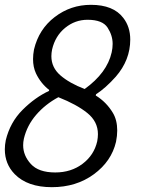

<svg xmlns="http://www.w3.org/2000/svg" viewBox="-33 -763 602 796"><path d="M182 13Q81 13 28 -41Q-13 -83 -13 -144Q-13 -162 -9 -182Q9 -256 60.5 -307.5Q112 -359 170 -386L171 -390Q136 -417 116 -459Q104 -485 104 -518Q104 -537 108 -558Q128 -642 194 -692.5Q260 -743 344 -743Q437 -743 478 -689Q507 -652 507 -599Q507 -514 447 -445Q405 -398 365 -372L364 -367Q408 -340 435 -295Q453 -265 453 -222Q453 -200 448 -175Q429 -94 356 -40.5Q283 13 182 13ZM318 -394Q411 -461 430 -546Q434 -564 434 -581Q434 -616 413 -648.5Q392 -681 330 -681Q278 -681 237 -647.5Q196 -614 183 -558Q180 -543 180 -530Q180 -483 217.5 -450.5Q255 -418 318 -394ZM196 -48Q262 -48 309.5 -84Q357 -120 370 -177Q373 -193 373 -207Q373 -259 329 -294.5Q285 -330 209 -360Q155 -331 117 -287Q79 -243 66 -188Q63 -174 63 -161Q63 -118 95 -83Q127 -48 196 -48Z"/></svg>

Font: l_WÎeÑOS 300W
Style: Regular
Weight: 300
Designer: R?O
Version: Version 2.00 June 21, 2023